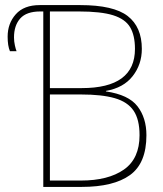

<svg xmlns="http://www.w3.org/2000/svg" viewBox="-20 -734 640 754"><path d="M150 0V-689H138Q84 -689 59.5 -661.5Q35 -634 35 -587Q35 -571 38.5 -555.5Q42 -540 45 -533H19Q10 -554 10 -590Q10 -642 42 -678Q74 -714 136 -714H295Q426 -714 481.5 -671Q537 -628 537 -542Q537 -481 501 -435Q465 -389 396 -377V-375Q485 -362 520 -316.5Q555 -271 555 -203Q555 -93 490.5 -46.5Q426 0 301 0ZM301 -388Q510 -388 510 -542Q510 -595 491 -627Q472 -659 424.5 -674Q377 -689 289 -689H176V-388ZM298 -25Q405 -25 466.5 -68Q528 -111 528 -203Q528 -265 504.5 -299.5Q481 -334 430.5 -348.5Q380 -363 298 -363H176V-25Z"/></svg>

Font: Noto Sans Mono Thin
Style: Regular
Weight: 100
Designer: Monotype Design Team
Foundry: Monotype Imaging Inc.
Version: Version 2.014